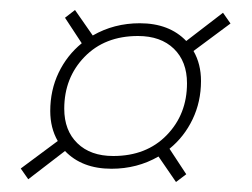

<svg xmlns="http://www.w3.org/2000/svg" viewBox="-20 -448 504 384"><path d="M21.5 -111 95.5 -166Q80.5 -192 80.5 -226Q80.5 -267.5 97.2 -302.5Q114 -337.5 143.5 -361.5L110 -412.5L130 -428L165.5 -377Q208 -401.5 259.5 -401.5Q318.5 -401.5 352.5 -366L426 -422.5L441 -401L367 -346Q382 -320 382 -286Q382 -244.5 365.2 -209.5Q348.5 -174.5 319 -150.5L352.5 -99.5L332 -84L297 -135Q254.5 -110.5 203 -110.5Q144 -110.5 110 -146L36.5 -89.5ZM206.5 -136Q273 -136 313.5 -177.8Q354 -219.5 354 -281.5Q354 -325 327.8 -350.5Q301.5 -376 256 -376Q189.5 -376 149 -334.2Q108.5 -292.5 108.5 -230.5Q108.5 -187 134.8 -161.5Q161 -136 206.5 -136Z"/></svg>

Font: Newsreader 72pt Light
Style: Italic
Weight: 300
Italic angle: -17°
Designer: Hugues Gentile
Foundry: Production Type
Version: Version 1.003; ttfautohint (v1.8.3)